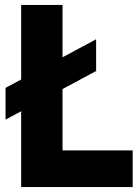

<svg xmlns="http://www.w3.org/2000/svg" viewBox="-20 -760 561 780"><path d="M66 0V-740H234V-149H519V0ZM2.5 -274V-403L370.5 -600.5V-471.5Z"/></svg>

Font: Encode Sans Condensed ExtraBold
Style: Regular
Weight: 800
Width: 3
Designer: Multiple Designers
Foundry: Impallari Type
Version: Version 3.000; ttfautohint (v1.8.3) -l 8 -r 50 -G 200 -x 14 